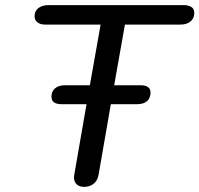

<svg xmlns="http://www.w3.org/2000/svg" viewBox="-20 -720 779 750"><path d="M739 -669Q739 -649 724.5 -636.5Q710 -624 685 -624H468L426 -387H528Q568 -387 568 -359Q568 -337 554.5 -325Q541 -313 515 -313H413L365 -37Q361 -14 345.5 -2Q330 10 309 10Q290 10 279.5 0Q269 -10 269 -28L270 -37L318 -313H221Q181 -313 181 -342Q181 -363 195 -375Q209 -387 234 -387H331L373 -624H156Q137 -624 126 -633Q115 -642 115 -656Q115 -677 130 -688.5Q145 -700 169 -700H698Q715 -700 727 -693Q739 -686 739 -669Z"/></svg>

Font: Kodchasan Medium
Style: Italic
Weight: 500
Italic angle: -10°
Version: Version 1.000; ttfautohint (v1.6)